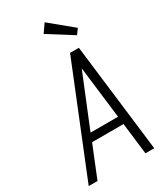

<svg xmlns="http://www.w3.org/2000/svg" viewBox="-223 -981 890 1058"><g transform="rotate(-30 221.5 -451.5)"><path d="M12 0H68L149 -200H349L373 0H429L346 -687H290ZM168 -250 303 -581 343 -250ZM396 -785 253 -903 216 -850 372 -752Z"/></g></svg>

Font: Secuela Light
Style: Italic
Weight: 300
Italic angle: -8°
Designer: Fernando Haro
Foundry: deFharo
Version: Version 1.708